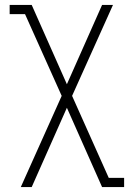

<svg xmlns="http://www.w3.org/2000/svg" viewBox="-20 -550 540 775"><path d="M64 205 229 -163 81 -493H19V-530H108L250 -210L392 -530H436L271 -163L419 168H481V205H392L250 -115L108 205Z"/></svg>

Font: Iosevka Slab Extralight
Style: Regular
Weight: 200
Monospace: yes
Designer: Belleve Invis
Foundry: Belleve Invis
Version: Version 11.1.1; ttfautohint (v1.8.3)